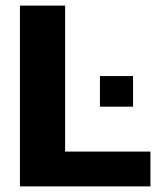

<svg xmlns="http://www.w3.org/2000/svg" viewBox="-20 -664 567 684"><path d="M51 -644H212V-124H516V0H51ZM336 -393H454V-284H336Z"/></svg>

Font: Kanit SemiBold
Style: Regular
Weight: 600
Designer: Katatrad Team
Foundry: CadsonDemak
Version: Version 1.030